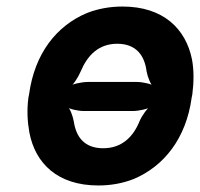

<svg xmlns="http://www.w3.org/2000/svg" viewBox="-20 -558 613 588"><path d="M69 -269 67 -259C62 -220 64 -185 70 -152C88 -58 156 10 281 10C321 10 357 3 390 -10C482 -49 550 -134 567 -259L569 -269C574 -308 574 -343 568 -376C549 -470 480 -538 355 -538C316 -538 279 -531 246 -518C153 -479 86 -394 69 -269ZM399 -307H249C231 -307 202 -301 190 -293L192 -289C204 -297 220 -322 227 -339C247 -387 281 -424 339 -424C397 -424 423 -388 429 -339C432 -322 442 -297 452 -289L454 -293C445 -301 417 -307 399 -307ZM237 -218H387C404 -218 433 -224 445 -232L443 -235C431 -227 414 -203 407 -186C388 -139 353 -104 296 -104C238 -104 213 -139 206 -186C203 -203 194 -228 184 -235L182 -232C191 -224 219 -218 237 -218Z"/></svg>

Font: Asimov
Style: EdgeIt
Weight: 500
Designer: Google
Version: Version 2.000980: 2014